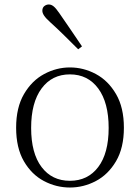

<svg xmlns="http://www.w3.org/2000/svg" viewBox="-20 -823 625 857"><path d="M292 14Q231 14 176 -15Q121 -44 86.5 -103.5Q52 -163 52 -253Q52 -343 87 -403Q122 -463 177 -492.5Q232 -522 292 -522Q353 -522 408 -492.5Q463 -463 498 -403Q533 -343 533 -253Q533 -163 498 -103.5Q463 -44 408 -15Q353 14 292 14ZM292 -16Q372 -16 418.5 -77.5Q465 -139 465 -252Q465 -365 418.5 -428Q372 -491 292 -491Q212 -491 165.5 -428Q119 -365 119 -252Q119 -139 165.5 -77.5Q212 -16 292 -16ZM346 -616 329 -603Q297 -635 265.5 -666Q234 -697 205 -723Q185 -741 177 -753Q169 -765 169 -775Q169 -789 178 -796Q187 -803 198 -803Q209 -803 219.5 -794.5Q230 -786 245 -764Q268 -730 294.5 -692Q321 -654 346 -616Z"/></svg>

Font: Noto Serif HK ExtraLight
Style: Regular
Weight: 200
Designer: Ryoko NISHIZUKA 西塚涼子 (kana & ideographs); Frank Grießhammer (Latin, Greek & Cyrillic); Wenlong ZHANG 张文龙 (bopomofo); San
Foundry: Adobe
Version: Version 2.002-H1;hotconv 1.1.0;makeotfexe 2.6.0